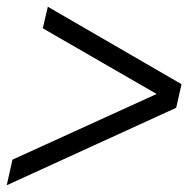

<svg xmlns="http://www.w3.org/2000/svg" viewBox="-27 -627 562 570"><path d="M-7 -77 10 -153 438 -348 100 -543 115 -607 512 -377 496 -307Z"/></svg>

Font: Platypi ExtraBold
Style: Italic
Weight: 800
Italic angle: -13°
Designer: David Sargent
Foundry: Bolt Cutter Type
Version: Version 1.200; ttfautohint (v1.8.4.7-5d5b)